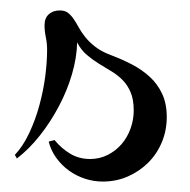

<svg xmlns="http://www.w3.org/2000/svg" viewBox="-20 -328 362 366"><path d="M297.9 -105Q297.9 -79.6 288.6 -57.1Q279.3 -34.7 262.7 -18.1Q246.1 -1.5 223.9 8.3Q201.7 18.1 175.8 18.1Q158.7 18.1 142.1 12.7Q125.5 7.3 111.6 -2.7Q97.7 -12.7 87.4 -26.9Q77.1 -41 72.8 -58.1L84 -61Q96.7 -45.4 113.5 -35.2Q130.4 -24.9 151.9 -24.9Q169.9 -24.9 185.3 -32.7Q200.7 -40.5 211.7 -53.2Q222.7 -65.9 228.8 -82.8Q234.9 -99.6 234.9 -117.2Q234.9 -138.2 229 -152.1Q223.1 -166 213.6 -175.5Q204.1 -185.1 192.4 -192.1Q180.7 -199.2 168.7 -206.5Q156.7 -213.9 145.8 -223.1Q134.8 -232.4 127 -247.1Q126.5 -218.3 117.2 -186.5Q107.9 -154.8 92 -125Q76.2 -95.2 55.7 -69.3Q35.2 -43.5 12.2 -25.9L8.3 -32.7Q23.9 -49.3 35.6 -74.2Q47.4 -99.1 54.9 -126.7Q62.5 -154.3 66.2 -182.1Q69.8 -210 69.8 -232.9Q69.8 -245.1 67.4 -256.8Q64.9 -268.6 64.9 -279.8Q64.9 -293.5 73 -300.8Q81.1 -308.1 93.8 -308.1Q103.5 -308.1 109.4 -303.7Q115.2 -299.3 120.1 -292.2Q125 -285.2 129.9 -276.1Q134.8 -267.1 142.3 -257.6Q149.9 -248 161.4 -239Q172.9 -230 190.9 -223.1Q211.9 -215.3 231.2 -205.3Q250.5 -195.3 265.4 -181.6Q280.3 -168 289.1 -149.2Q297.9 -130.4 297.9 -105Z"/></svg>

Font: Montez
Style: Regular
Weight: 400
Designer: Astigmatic (AOETI)
Foundry: Astigmatic (AOETI)
Version: Version 1.001